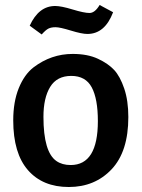

<svg xmlns="http://www.w3.org/2000/svg" viewBox="-20 -734 568 769"><path d="M263 -73Q372 -73 372 -249Q372 -338 347.5 -384Q323 -430 265.5 -430Q208 -430 181 -386Q154 -342 154 -266Q154 -125 206 -89Q229 -73 263 -73ZM33 -252Q33 -326 55 -380.5Q77 -435 114 -464Q185 -518 271 -518Q331 -518 372.5 -498.5Q414 -479 437.5 -453.5Q461 -428 477.5 -379.5Q494 -331 494 -265Q494 -127 427 -56Q360 15 255.5 15Q151 15 92 -52.5Q33 -120 33 -252ZM147 -596 99 -631Q135 -710 201 -710Q225 -710 271 -696Q317 -682 338.5 -682Q360 -682 379 -714L433 -685Q400 -598 330 -598Q308 -598 264 -611.5Q220 -625 202.5 -625Q185 -625 174 -619.5Q163 -614 147 -596Z"/></svg>

Font: Bree Serif
Style: Regular
Weight: 400
Designer: Veronika Burian, Jos Scaglione
Foundry: TypeTogether
Version: Version 1.001